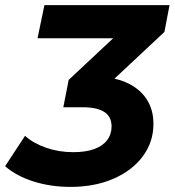

<svg xmlns="http://www.w3.org/2000/svg" viewBox="-54 -720 684 752"><path d="M222 12Q145 12 78 -9Q11 -30 -34 -69L44 -188Q78 -158 127.5 -141Q177 -124 233 -124Q281 -124 314.5 -136Q348 -148 365.5 -171Q383 -194 383 -225Q383 -263 354.5 -281.5Q326 -300 268 -300H194L215 -407L451 -628L462 -570H93L120 -700H610L590 -595L354 -374L278 -420H314Q387 -420 439 -397.5Q491 -375 519 -333.5Q547 -292 547 -235Q547 -164 505.5 -108Q464 -52 390.5 -20Q317 12 222 12Z"/></svg>

Font: MOST Montserrat
Style: Bold Italic
Weight: 700
Italic angle: -11.3°
Designer: Julieta Ulanovsky
Foundry: Julieta Ulanovsky
Version: Version 8.000;March 11, 2024;FontCreator 15.0.0.2926 64-bit